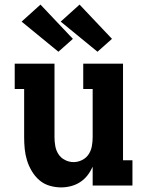

<svg xmlns="http://www.w3.org/2000/svg" viewBox="-20 -807 640 835"><path d="M246 8Q220 8 195 0.5Q170 -7 151 -23.5Q132 -40 118.5 -62.5Q105 -85 97.5 -109.5Q90 -134 87.5 -159Q85 -184 85 -210V-420H44V-530H217V-210Q217 -191 220.5 -171.5Q224 -152 234.5 -136Q245 -120 263 -111Q281 -102 300 -102Q319 -102 337 -111Q355 -120 365.5 -136Q376 -152 379.5 -171.5Q383 -191 383 -210V-420H342V-530H515V-110H556V0H383V-82Q374 -62 360.5 -44.5Q347 -27 328.5 -15Q310 -3 288.5 2.5Q267 8 246 8ZM404 -582 244 -713 326 -787 467 -638ZM234 -582 74 -713 156 -787 297 -638Z"/></svg>

Font: Iosevka Slab XBdEx
Style: Regular
Weight: 800
Width: 7
Monospace: yes
Designer: Belleve Invis
Foundry: Belleve Invis
Version: Version 11.1.0; ttfautohint (v1.8.3)